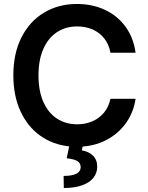

<svg xmlns="http://www.w3.org/2000/svg" viewBox="-20 -737 754 977"><path d="M373 -602.5Q314.5 -602.5 270 -573.5Q225.6 -544.4 200.7 -488.3Q175.8 -432.1 175.8 -353.5Q175.8 -274.4 200.7 -218.3Q225.6 -162.1 270.3 -133.3Q314.9 -104.5 373 -104.5Q415 -104.5 450.4 -119.9Q485.8 -135.3 509.8 -164.6Q533.7 -193.8 542 -234.4H669.9Q660.6 -169.9 625.2 -116.9Q589.8 -64 532 -30.5Q474.1 2.9 400.4 8.8L396.5 28.3Q431.2 33.7 452.9 54.7Q474.6 75.7 474.6 111.3Q474.6 144 454.8 168.5Q435.1 192.9 396.7 206.3Q358.4 219.7 304.7 219.7L303.7 158.2Q389.2 158.2 390.6 114.3Q390.6 93.3 373.8 82.8Q356.9 72.3 319.3 68.4L332 7.8Q248.5 -1 184.3 -46.9Q120.1 -92.8 84 -171.4Q47.9 -250 47.9 -353.5Q47.9 -465.3 89.6 -547.4Q131.3 -629.4 204.8 -673.1Q278.3 -716.8 371.1 -716.8Q449.2 -716.8 513.2 -687.3Q577.1 -657.7 618.2 -601.8Q659.2 -545.9 669.9 -468.8H542Q534.7 -510.3 511.2 -540.5Q487.8 -570.8 451.9 -586.7Q416 -602.5 373 -602.5Z"/></svg>

Font: WEMIX Pretendard SemiBold
Style: Regular
Weight: 600
Designer: Base glyphs from Inter by Rasmus Andersson; Hangeul glyphs from Noto Sans CJK(Source Han Sans) by Jang Soo-young and Kan
Foundry: Kil Hyung-jin
Version: Version 1.000